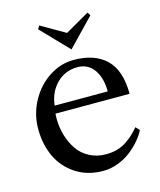

<svg xmlns="http://www.w3.org/2000/svg" viewBox="-104 -746 686 824"><g transform="rotate(-15 239.5 -334.0)"><path d="M447.3 -288.1H118.2Q117.2 -280.8 117.2 -266.1Q117.2 -228 127.4 -192.6Q137.7 -157.2 157.2 -127.9Q176.8 -98.6 209.5 -81.1Q242.2 -63.5 283.2 -63.5Q310.5 -63.5 333.7 -70.1Q356.9 -76.7 375.7 -89.6Q394.5 -102.5 406.7 -114Q418.9 -125.5 434.1 -143.1L449.7 -126.5Q439.5 -105.5 420.9 -83.5Q402.3 -61.5 377.4 -42Q352.5 -22.5 319.8 -10Q287.1 2.4 253.9 2.4Q184.1 2.4 132.3 -31.2Q80.6 -64.9 54.9 -120.1Q29.3 -175.3 29.3 -243.7Q29.3 -309.1 60.5 -366.5Q91.8 -423.8 143.3 -457.3Q194.8 -490.7 252.4 -490.7Q345.7 -490.7 396.5 -441.4Q447.3 -392.1 447.3 -288.1ZM123.5 -322.3H359.4Q359.4 -381.8 333.3 -419.2Q307.1 -456.5 260.3 -456.5Q206.1 -456.5 168.2 -419.2Q130.4 -381.8 123.5 -322.3ZM255.9 -536.6 139.6 -657.2 148.9 -671.4 255.9 -609.9 362.8 -671.4 372.1 -657.2Z"/></g></svg>

Font: Flanker
Style: Regular
Weight: 400
Designer: Flanker
Foundry: Flanker
Version: Version 2.027